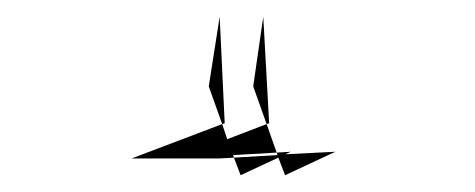

<svg xmlns="http://www.w3.org/2000/svg" viewBox="-20 -416 567 229"><path d="M190 -227H241L259 -228L258 -231L310 -234L298 -268L301 -269L294 -396L282 -313L298 -268L251 -250L245 -268L248 -269L242 -396L229 -313L245 -268L137 -227H189H190ZM380 -235 320 -232 327 -235 310 -234 311 -231 259 -228 267 -207 312 -228 320 -207Z"/></svg>

Font: Noto Serif SemiCondensed Extra
Style: Italic
Weight: 800
Width: 4
Italic angle: -12°
Designer: Monotype Design Team
Foundry: Monotype Imaging Inc.
Version: Version 1.901